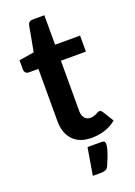

<svg xmlns="http://www.w3.org/2000/svg" viewBox="-162 -733 695 990"><g transform="rotate(-20 185.5 -238.0)"><path d="M231.4 7.8Q163.6 7.8 128.9 -29.8Q92.8 -67.4 92.8 -133.8V-420.4H40.5Q29.8 -420.4 23.4 -426.8Q16.6 -433.6 16.6 -446.3V-495.6L99.1 -508.8L125 -648.9Q127.4 -659.2 134.3 -664.6Q141.1 -669.9 152.3 -669.9H216.3V-508.3H353.5V-420.4H216.3V-142.6Q216.3 -118.7 228.5 -105Q239.7 -91.3 260.7 -91.3Q270.5 -91.3 279.8 -94.7Q287.1 -97.2 293.5 -100.1Q294.4 -100.6 296.6 -101.8Q298.8 -103 300.5 -104Q302.2 -105 303.7 -106Q308.6 -108.4 312.5 -108.4Q317.4 -108.4 321.3 -106Q325.7 -102.5 329.1 -97.7L366.2 -37.6Q337.9 -14.2 304.2 -3.4Q268.1 7.8 231.4 7.8ZM192.9 44.9H268.6Q282.2 44.9 286.1 50.8Q289.1 57.1 289.1 63.5Q289.1 65.4 288.1 76.2Q286.1 86.4 283.2 96.7Q282.7 98.1 272.5 127.9Q269 137.2 254.4 171.9Q247.6 186 237.3 189.9Q227.1 193.8 211.4 193.8H168Z"/></g></svg>

Font: Lato-SemiBold
Style: Bold
Weight: 500
Designer: Lukasz Dziedzic with Adam Twardoch and Botio Nikoltchev
Foundry: tyPoland Lukasz Dziedzic
Version: ""